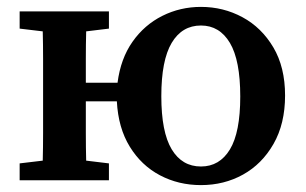

<svg xmlns="http://www.w3.org/2000/svg" viewBox="-20 -523 887 557"><path d="M563 -40Q617 -40 647 -89.5Q677 -139 677 -243Q677 -348 647 -398.5Q617 -449 563 -449Q508 -449 478 -398.5Q448 -348 448 -244Q448 -140 478 -90Q508 -40 563 -40ZM563 14Q498 14 444 -14.5Q390 -43 356.5 -97.5Q323 -152 319 -229H229Q229 -181 229 -137.5Q229 -94 230 -57L296 -49V0H37V-49L104 -57Q105 -95 105 -137.5Q105 -180 105 -215V-274Q105 -309 105 -351.5Q105 -394 104 -432L37 -440V-490H296V-440L230 -432Q229 -394 229 -353Q229 -312 229 -283H321Q330 -353 364.5 -402Q399 -451 451 -477Q503 -503 563 -503Q628 -503 683.5 -473Q739 -443 773 -385.5Q807 -328 807 -246Q807 -164 773.5 -105.5Q740 -47 685 -16.5Q630 14 563 14Z"/></svg>

Font: Source Serif 4 SmText Semibold
Style: Regular
Weight: 600
Designer: Frank Grießhammer
Foundry: Adobe
Version: Version 4.005;hotconv 1.1.0;makeotfexe 2.6.0